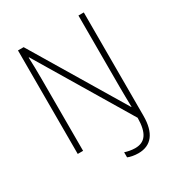

<svg xmlns="http://www.w3.org/2000/svg" viewBox="-207 -842 1055 1147"><g transform="rotate(-30 320.0 -268.0)"><path d="M410 178C499 178 547 117 547 -1V-714H510V-227C510 -182 511 -130 512 -83H510L132 -714H93V0H130V-498C130 -554 129 -599 127 -645H130L511 -8C510 100 475 142 408 142C383 142 356 136 338 130V165C353 172 382 178 410 178Z"/></g></svg>

Font: Noto Sans Myanmar SemiCondensed ExtraLight
Style: Regular
Weight: 200
Width: 4
Designer: Monotype Design Team
Foundry: Monotype Imaging Inc.
Version: Version 2.107